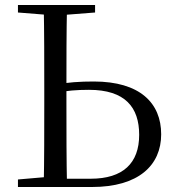

<svg xmlns="http://www.w3.org/2000/svg" viewBox="-20 -748 690 768"><path d="M201.8 0H348C534 0 624.7 -86.8 624.7 -210.8C624.7 -335.9 539.7 -422 355.1 -422C299.7 -422 250.3 -418.8 201.6 -409.4V-376.1C245.4 -385.5 288 -388.7 335.8 -388.7C481 -388.7 536.7 -318.5 536.7 -208.6C536.7 -95.7 472.4 -33.1 342.7 -33.1H201.8ZM154.9 0H248.1C245.7 -110.8 245.7 -223.3 245.7 -336.8V-397.2C245.7 -504.3 245.7 -617.6 248.1 -728H154.9C157.1 -617 157.1 -504.5 157.1 -391.1V-336.8C157.1 -223.9 157.1 -111.5 154.9 0ZM51.8 -698 190.7 -686.9H218.3L360.3 -698V-728H51.8ZM51.8 0H201.8V-42.1H190.3L51.8 -30.1Z"/></svg>

Font: Source Han Serif CN VF
Style: Regular
Weight: 250
Designer: Ryoko NISHIZUKA 西塚涼子 (kana & ideographs); Frank Grießhammer (Latin, Greek & Cyrillic); Wenlong ZHANG 张文龙 (bopomofo); San
Foundry: Adobe
Version: Version 2.002;hotconv 1.1.0;makeotfexe 2.6.0